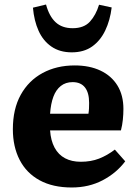

<svg xmlns="http://www.w3.org/2000/svg" viewBox="-20 -817 605 851"><path d="M298 14Q214 14 155.5 -18Q97 -50 67 -108.5Q37 -167 37 -244Q37 -334 72 -397Q107 -460 169 -493.5Q231 -527 311 -527Q377 -527 425.5 -504Q474 -481 500.5 -438Q527 -395 527 -334Q527 -311 524.5 -286.5Q522 -262 516 -239H202Q205 -194 222 -162.5Q239 -131 268.5 -115.5Q298 -100 338 -100Q383 -100 419 -114Q455 -128 489 -154L535 -102Q496 -50 435 -18Q374 14 298 14ZM202 -313H372Q374 -325 374.5 -337Q375 -349 375 -361Q375 -406 356.5 -429.5Q338 -453 302 -453Q271 -453 249.5 -436Q228 -419 216.5 -388Q205 -357 202 -313ZM298 -585Q245 -585 208 -610.5Q171 -636 151 -680.5Q131 -725 126 -783L184 -797Q198 -745 226.5 -718.5Q255 -692 302 -692Q352 -692 378.5 -721Q405 -750 419 -796L475 -784Q468 -727 446.5 -682Q425 -637 388.5 -611Q352 -585 298 -585Z"/></svg>

Font: Literata 18pt
Style: Bold
Weight: 700
Designer: Latin by Veronika Burian and Jose Scaglione. Greek by Irene Vlachou. Cyrillic by Vera Evstafieva.
Foundry: TypeTogether
Version: Version 3.103;gftools[0.9.29]